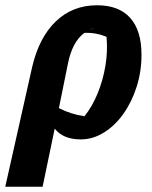

<svg xmlns="http://www.w3.org/2000/svg" viewBox="-71 -520 578 730"><path d="M-51 190 51 -264Q77 -377 141 -438.5Q205 -500 298 -500Q381 -500 424 -452Q467 -404 467 -312Q467 -248 448.5 -190Q430 -132 398 -87Q366 -42 324 -16Q282 10 236 10Q169 10 137 -31L91 190ZM289 -414Q278 -411 268 -406ZM187 -277 153 -109Q197 -86 250 -78Q280 -115 300.5 -165.5Q321 -216 330 -271Q339 -326 334 -380Q315 -388 294 -392Q273 -396 250 -395Q204 -362 187 -277Z"/></svg>

Font: Piazzolla
Style: Bold Italic
Weight: 700
Italic angle: -11.3°
Designer: Juan Pablo del Peral
Foundry: Huerta Tipografica
Version: Version 1.330